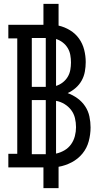

<svg xmlns="http://www.w3.org/2000/svg" viewBox="-20 -863 540 990"><path d="M204 107V0H23V-70H69V-665H23V-735H204V-843H282V-731Q313 -724 341 -707Q369 -690 387.5 -664Q406 -638 414 -606.5Q422 -575 422 -543Q422 -518 417.5 -493.5Q413 -469 401 -447.5Q389 -426 370 -409.5Q351 -393 329 -383Q356 -373 379.5 -356Q403 -339 419 -315Q435 -291 441 -262.5Q447 -234 447 -206Q447 -170 437.5 -134.5Q428 -99 405 -71Q382 -43 349.5 -26Q317 -9 282 -3V107ZM216 -415V-667H144V-415ZM269 -420Q288 -426 303.5 -438Q319 -450 329 -466.5Q339 -483 342.5 -502.5Q346 -522 346 -541Q346 -560 342.5 -579.5Q339 -599 329 -615.5Q319 -632 303.5 -644Q288 -656 269 -662ZM144 -68H216V-347H144ZM269 -71Q292 -76 312.5 -88Q333 -100 346.5 -119Q360 -138 366 -161Q372 -184 372 -207Q372 -231 366.5 -254Q361 -277 347 -295.5Q333 -314 312.5 -326.5Q292 -339 269 -343Z"/></svg>

Font: Iosevka Curly Slab
Style: Regular
Weight: 400
Monospace: yes
Designer: Belleve Invis
Foundry: Belleve Invis
Version: Version 22.1.2; ttfautohint (v1.8.4)